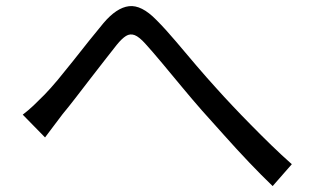

<svg xmlns="http://www.w3.org/2000/svg" viewBox="-20 -656 1040 639"><path d="M55.7 -274.4Q74.6 -288.9 91.3 -304.6Q108 -320.4 127.8 -340.5Q148 -361.2 172.4 -390.4Q196.7 -419.7 223.5 -453.5Q250.2 -487.2 276.1 -519.9Q302.1 -552.5 324.2 -578.9Q367.8 -630.5 409.4 -635.4Q451 -640.3 500.4 -589.6Q530.7 -559.2 564.9 -518.8Q599 -478.3 634.3 -436.9Q669.6 -395.6 701.3 -360.9Q723.8 -335.7 753 -304.8Q782.1 -273.8 815.2 -240.3Q848.2 -206.7 882.7 -173.1Q917.3 -139.5 951.2 -109.5L887.4 -36.7Q849.8 -72.8 808.3 -116.4Q766.8 -160.1 726.9 -204.9Q686.9 -249.8 652.2 -288.2Q619.8 -325.2 585.3 -366.8Q550.8 -408.5 519.3 -446.2Q487.9 -483.8 464.5 -509.6Q443.4 -533.3 428.2 -539.1Q413 -544.8 399.3 -536.3Q385.7 -527.9 368.4 -506.6Q351.1 -484.7 328 -455.1Q304.8 -425.4 279.8 -393Q254.8 -360.6 231.3 -330Q207.8 -299.5 188.5 -276.4Q173.6 -256.1 157.5 -235.3Q141.4 -214.5 129.9 -198.6Z"/></svg>

Font: Noto Sans HK Thin
Style: Regular
Weight: 100
Designer: Ryoko NISHIZUKA 西塚涼子 (kana, bopomofo & ideographs); Paul D. Hunt (Latin, Greek & Cyrillic); Sandoll Communications 산돌커뮤니
Foundry: Adobe
Version: Version 2.004-H2;hotconv 1.0.118;makeotfexe 2.5.65603